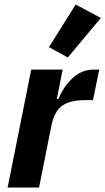

<svg xmlns="http://www.w3.org/2000/svg" viewBox="-20 -835 469 855"><path d="M429 -755 282 -579 198 -625 317 -815ZM154 0H14L119 -525H259L233 -394H240Q260 -445 301 -485Q342 -525 397 -525H422L394 -389H359Q291 -389 256.5 -364Q222 -339 209 -276Z"/></svg>

Font: Aneliza
Style: Bold Italic
Weight: 700
Italic angle: -11.31°
Designer: Mike Abbink, Paul van der Laan, Pieter van Rosmalen
Foundry: Bold Monday
Version: Version 3.0